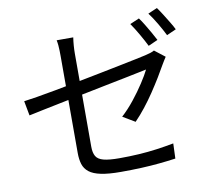

<svg xmlns="http://www.w3.org/2000/svg" viewBox="-91 -939 1183 1079"><g transform="rotate(-10 500.0 -400.0)"><path d="M762.3 -795.8Q775.3 -778.5 790.1 -753.9Q804.9 -729.3 819.3 -704.3Q833.8 -679.3 844 -658.8L789.8 -634.7Q775.1 -665.1 752.1 -704.9Q729.2 -744.7 709.2 -773.1ZM871.9 -835.9Q885.5 -817.5 901.1 -792.6Q916.7 -767.7 931.6 -743.2Q946.6 -718.7 955.8 -699.9L902 -675.8Q885.8 -708.6 863.2 -746.9Q840.6 -785.2 819.4 -813.2ZM292.4 -111.1Q292.4 -133.8 292.4 -176Q292.4 -218.3 292.4 -271.3Q292.4 -324.2 292.4 -381.5Q292.4 -438.7 292.4 -493.2Q292.4 -547.6 292.4 -592.1Q292.4 -636.7 292.4 -663.2Q292.4 -678.1 292 -693.9Q291.6 -709.7 290.3 -725.3Q288.9 -740.8 285.9 -755.2H380.5Q377.1 -733.4 375.3 -709.3Q373.5 -685.1 373.5 -663.2Q373.5 -637.3 373.5 -595Q373.5 -552.6 373.5 -501Q373.5 -449.4 373.5 -395.3Q373.5 -341.2 373.5 -290.2Q373.5 -239.2 373.5 -198.2Q373.5 -157.3 373.5 -132.2Q373.5 -98.3 385 -78.1Q396.5 -58 427.9 -49.6Q459.3 -41.2 518.6 -41.2Q577.1 -41.2 629.2 -44.5Q681.2 -47.7 731.1 -54.5Q780.9 -61.3 830.5 -70.7L827.3 15.2Q782.8 21.5 733.9 26.3Q685 31.2 630.3 33.6Q575.6 36 513.2 36Q443.6 36 399.9 26.8Q356.2 17.7 332.9 -0.8Q309.6 -19.2 301 -46.7Q292.4 -74.3 292.4 -111.1ZM873.2 -557.7Q868 -550 861 -538.6Q853.9 -527.2 848.4 -517.7Q831.2 -486.7 808.3 -449.2Q785.4 -411.8 758.9 -372.1Q732.3 -332.4 702.8 -295Q673.3 -257.6 643.4 -226.9L573.9 -268.3Q611.6 -302.6 646.7 -346.8Q681.8 -391 709.5 -433.5Q737.3 -476.1 752.1 -506.2Q745.5 -505 711.1 -497.8Q676.7 -490.6 623.6 -479.9Q570.4 -469.2 505.7 -456.4Q441.1 -443.5 374.2 -429.9Q307.3 -416.3 245.7 -403.9Q184 -391.6 136 -381.5Q87.9 -371.4 62.3 -366L46.7 -449.6Q74.3 -453 122 -460.9Q169.7 -468.8 230.5 -480Q291.3 -491.2 357.7 -504.3Q424 -517.3 488.6 -530Q553.2 -542.7 609.2 -554.1Q665.3 -565.6 705.2 -573.7Q745.1 -581.9 761.2 -585.7Q777.3 -589.3 791.4 -593.8Q805.4 -598.2 814.1 -603.6Z"/></g></svg>

Font: Shanggu Sans SC VF
Style: Regular
Weight: 250
Designer: GuiWonder
Version: Version 1.021